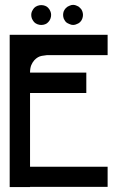

<svg xmlns="http://www.w3.org/2000/svg" viewBox="-20 -762 478 783"><path d="M170.9 -537.1Q168 -537.1 150.4 -534.2Q133.8 -531.2 120.1 -516.6Q112.3 -507.8 107.4 -496.1Q102.5 -483.4 102.5 -465.8H332V-382.8H102.5V-82H418.9V0H102.5V1H19.5V-620.1H418.9V-537.1ZM293.9 -664.1Q286.1 -660.2 278.3 -660.2Q270.5 -660.2 262.7 -664.1Q254.9 -667 249 -671.9Q244.1 -677.7 240.2 -685.5Q237.3 -693.4 237.3 -701.2Q237.3 -709 240.2 -716.8Q244.1 -724.6 249 -729.5Q254.9 -735.4 262.7 -738.3Q270.5 -742.2 278.3 -742.2Q286.1 -742.2 293.9 -738.3Q301.8 -735.4 306.6 -729.5Q312.5 -724.6 315.4 -716.8Q318.4 -709 318.4 -701.2Q318.4 -693.4 315.4 -685.5Q312.5 -677.7 306.6 -671.9Q301.8 -667 293.9 -664.1ZM164.1 -663.1Q156.2 -660.2 148.4 -660.2Q140.6 -660.2 132.8 -663.1Q125 -666 119.1 -671.9Q114.3 -677.7 110.4 -685.5Q107.4 -693.4 107.4 -701.2Q107.4 -709 110.4 -715.8Q114.3 -723.6 119.1 -729.5Q125 -735.4 132.8 -738.3Q140.6 -741.2 148.4 -741.2Q156.2 -741.2 164.1 -738.3Q171.9 -735.4 176.8 -729.5Q182.6 -723.6 185.5 -715.8Q188.5 -709 188.5 -701.2Q188.5 -693.4 185.5 -685.5Q182.6 -677.7 176.8 -671.9Q171.9 -666 164.1 -663.1Z"/></svg>

Font: mr_KirucoupageG
Style: Regular
Weight: 400
Designer: Jan Henkel
Version: Version 1.00 May 25, 2020, initial release